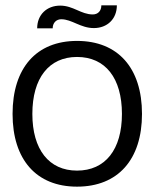

<svg xmlns="http://www.w3.org/2000/svg" viewBox="-20 -685 578 718"><path d="M268 -532C116 -532 27 -431 27 -259C27 -88 116 13 268 13C421 13 511 -88 511 -259C511 -431 421 -532 268 -532ZM101 -259C101 -393 163 -472 268 -472C374 -472 436 -393 436 -259C436 -126 374 -47 268 -47C163 -47 101 -126 101 -259ZM119 -579C119 -630 155 -664 205 -664C254 -664 283 -631 327 -631C346 -631 359 -644 359 -665H417C417 -614 381 -580 331 -580C281 -580 249 -613 209 -613C191 -613 177 -600 177 -579Z"/></svg>

Font: Non Bureau Light
Style: Regular
Weight: 300
Designer: Jona Saucedo
Foundry: Non Foundry
Version: Version 1.000;FEAKit 1.0